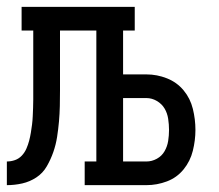

<svg xmlns="http://www.w3.org/2000/svg" viewBox="-20 -540 640 560"><path d="M227 0V-69H261V-451H155V-276Q155 -253 154.5 -230.5Q154 -208 152 -185.5Q150 -163 146.5 -140.5Q143 -118 135.5 -96.5Q128 -75 116.5 -55Q105 -35 86 -22.5Q67 -10 45 -5Q23 0 0 0V-69Q12 -69 23.5 -73Q35 -77 43.5 -86Q52 -95 57 -106.5Q62 -118 65 -129.5Q68 -141 70 -153Q72 -165 73.5 -177Q75 -189 75.5 -201Q76 -213 76.5 -225.5Q77 -238 77 -250Q77 -262 77 -274V-451H43V-520H373V-451H339V-323H407Q438 -323 467 -311.5Q496 -300 515.5 -276.5Q535 -253 542.5 -222.5Q550 -192 550 -161Q550 -131 542.5 -100.5Q535 -70 515.5 -46Q496 -22 467 -11Q438 0 407 0ZM339 -69H407Q423 -69 437.5 -77Q452 -85 460 -99Q468 -113 470.5 -129Q473 -145 473 -161Q473 -177 470.5 -193.5Q468 -210 460 -223.5Q452 -237 437.5 -245.5Q423 -254 407 -254H339Z"/></svg>

Font: Iosevka HT Extended
Style: Regular
Weight: 400
Width: 7
Monospace: yes
Designer: Belleve Invis
Foundry: Belleve Invis
Version: Version 32.3.0; ttfautohint (v1.8.4)